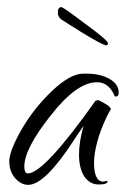

<svg xmlns="http://www.w3.org/2000/svg" viewBox="-20 -509 352 537"><path d="M59 8Q39 8 22.5 -10.5Q6 -29 6 -58Q6 -87 41 -148Q76 -208 127 -256Q177 -303 213 -303H223Q260 -303 286 -288.5Q312 -274 312 -250Q312 -239 303 -239Q300 -239 300 -242Q284 -279 251 -279Q194 -279 121 -185Q48 -93 48 -43Q48 -24 58 -24Q103 -24 247 -227Q247 -227 247 -227Q246 -226 248.5 -227.5Q251 -229 253 -229Q258 -229 274 -219Q290 -210 290 -203Q290 -203 286 -196.5Q282 -190 276 -177Q260 -143 251.5 -110.5Q243 -78 243 -54Q243 -1 269 -1L279 -3L281 -2Q281 7 256 7Q232 7 216 -15Q201 -38 201 -76Q201 -113 214 -158Q213 -155 207 -147Q201 -139 188 -119Q106 8 59 8ZM276 -382Q262 -386 211 -417Q189 -431 173.5 -440.5Q158 -450 151 -455Q146 -459 144 -463.5Q142 -468 142 -469V-476Q142 -489 152 -489Q157 -489 219 -442Q282 -396 282 -388Q282 -382 276 -382Z"/></svg>

Font: Qwigley
Style: Regular
Weight: 400
Designer: Robert E. Leuschke
Foundry: Robert E. Leuschke
Version: Version 1.010; ttfautohint (v1.8.3)